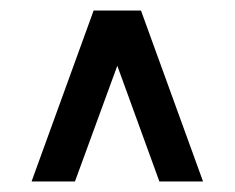

<svg xmlns="http://www.w3.org/2000/svg" viewBox="-20 -845 446 365"><path d="M40 -500 158 -825H248L366 -500H283L203 -720L122.5 -500Z"/></svg>

Font: Urbanist
Style: Regular
Weight: 400
Designer: Corey Hu
Foundry: Corey Hu
Version: Version 1.330; ttfautohint (v1.8.4.7-5d5b)